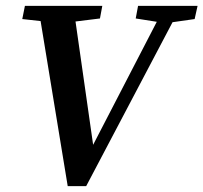

<svg xmlns="http://www.w3.org/2000/svg" viewBox="-20 -630 694 655"><path d="M56 -565 65 -610H329L321 -567L200 -552H174ZM211 5 110 -610H230L303 -99L277 -96L543 -610H598L274 5ZM443 -567 451 -610H654L644 -565L553 -552H538Z"/></svg>

Font: Lisu Bosa ExtraBold
Style: Italic
Weight: 800
Italic angle: -19°
Designer: David Morse, Annie Olsen, Victor Gaultney, Frank Grießhammer (Latin)
Foundry: SIL International
Version: Version 2.000